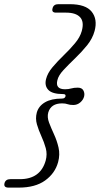

<svg xmlns="http://www.w3.org/2000/svg" viewBox="-88 -752 467 897"><path d="M218 -302Q220.5 -312.5 207 -312.5Q156.5 -312.5 138 -331.8Q119.5 -351 127 -382Q134 -410.5 157.5 -438.2Q181 -466 209.8 -493.8Q238.5 -521.5 262.2 -549.8Q286 -578 294 -607Q306 -650.5 286 -671.8Q266 -693 220.5 -693H173.5Q152 -693 157.5 -713Q162 -732.5 184.5 -732.5H237.5Q312.5 -732.5 340.5 -697.2Q368.5 -662 354 -607.5Q344.5 -572 318.8 -540.2Q293 -508.5 262.8 -479.5Q232.5 -450.5 208.8 -425Q185 -399.5 180 -377Q169.5 -335 216 -335Q232 -335 244.8 -338.8Q257.5 -342.5 275 -342.5Q294.5 -342.5 301.5 -329.5Q308.5 -316.5 305 -301.5Q301 -285.5 287 -273.5Q273 -261.5 254.5 -261.5Q237.5 -261.5 228 -265.2Q218.5 -269 202 -269Q150 -269 137.5 -226.5Q131.5 -205 141.2 -179.2Q151 -153.5 164.5 -124.2Q178 -95 185.5 -62.5Q193 -30 183.5 5.5Q169 58 122.8 91.2Q76.5 124.5 -0.5 124.5H-48Q-72 124.5 -67 104Q-62 85 -39.5 85H5Q101 85 125.5 -2Q133.5 -31.5 125.8 -59.8Q118 -88 105.2 -115.8Q92.5 -143.5 84.5 -171Q76.5 -198.5 84 -226.5Q92.5 -256.5 122.2 -274Q152 -291.5 201.5 -291.5Q215 -291.5 218 -302Z"/></svg>

Font: Fraunces 72pt SuperSoft Light
Style: Italic
Weight: 300
Italic angle: -16°
Version: Version 1.000;[b76b70a41]